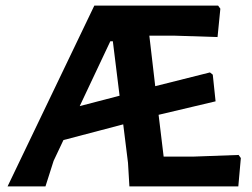

<svg xmlns="http://www.w3.org/2000/svg" viewBox="-20 -664 896 684"><path d="M728 -406 738 -398 748 -303 545 -255 563 -106H666L830 -112L838 -101L829 0H441L436 -84L419 -221L206 -165L171 -91L142 0H7L316 -644H757L765 -633L755 -532L599 -537H512L533 -357ZM373 -517 264 -286 406 -323 382 -517Z"/></svg>

Font: Alegreya Sans
Style: Bold
Weight: 700
Designer: Juan Pablo del Peral
Foundry: Huerta Tipografica
Version: Version 2.007